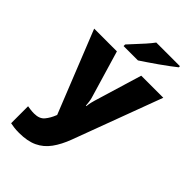

<svg xmlns="http://www.w3.org/2000/svg" viewBox="-295 -863 1200 1200"><g transform="rotate(45 304.5 -263.0)"><path d="M-1 -553H200L294 -236Q297 -226 299.5 -209Q302 -192 303 -176H307Q309 -196 312.5 -210.5Q316 -225 319 -235L415 -553H610L391 35Q366 102 332.5 148Q299 194 250 217Q201 240 128 240Q102 240 83 237.5Q64 235 50 232V82Q61 84 76.5 86Q92 88 109 88Q156 88 178.5 60.5Q201 33 215 -3L217 -8ZM544 -756Q526 -742 499 -721.5Q472 -701 441 -679.5Q410 -658 381.5 -638.5Q353 -619 333 -606H206V-620Q223 -639 247 -664.5Q271 -690 295 -717Q319 -744 335 -766H544Z"/></g></svg>

Font: Noto Sans Georgian Black
Style: Regular
Weight: 900
Designer: Monotype Design Team, Akaki Razmadze
Foundry: Google LLC
Version: Version 2.005; ttfautohint (v1.8.4.7-5d5b)